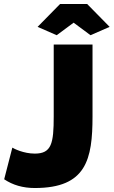

<svg xmlns="http://www.w3.org/2000/svg" viewBox="-20 -934 571 965"><path d="M265 -757 350 -820 435 -757 531 -799 418 -914H282L169 -799ZM1 -33C44 -4 95 11 155 11C414 11 445 -133 445 -349V-710H250V-349C250 -213 239 -162 155 -162C98 -162 50 -187 42 -192Z"/></svg>

Font: Raleway Black
Style: Regular
Weight: 900
Designer: Matt McInerney, Pablo Impallari, Rodrigo Fuenzalida
Foundry: Matt McInerney, Pablo Impallari, Rodrigo Fuenzalida
Version: Version 3.000g; ttfautohint (v1.5) -l 8 -r 28 -G 28 -x 14 -D